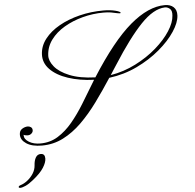

<svg xmlns="http://www.w3.org/2000/svg" viewBox="-89 -744 1036 1018"><g transform="rotate(-5 429.0 -235.0)"><path d="M112.3 1Q59.1 1 29.5 -18.6Q0 -38.1 0 -65.9Q0 -87.4 15.1 -96.9Q30.3 -106.4 45.4 -106.4Q53.7 -106.4 61.8 -101.1Q69.8 -95.7 69.8 -84Q69.8 -74.7 61.5 -67.1Q53.2 -59.6 42 -59.6Q27.3 -59.6 19.5 -64.5V-62Q19.5 -40.5 44.2 -25.6Q68.8 -10.7 104.5 -10.7Q156.7 -10.7 198.7 -36.9Q240.7 -63 276.4 -106Q312 -148.9 344 -201.2Q376 -253.4 407.7 -306.2L417.5 -322.3Q340.3 -325.2 279.5 -345.5Q218.8 -365.7 184.8 -400.9Q150.9 -436 153.8 -482.4Q156.2 -525.9 185.1 -562.7Q213.9 -599.6 262 -626.7Q310.1 -653.8 370.8 -668.9Q431.6 -684.1 498.5 -684.1Q534.7 -684.1 561.8 -677.2Q588.9 -670.4 588.9 -663.6Q588.9 -661.6 583 -661.6Q579.6 -661.6 576.4 -662.4Q573.2 -663.1 569.3 -663.6Q553.7 -667.5 537.4 -670.2Q521 -672.9 498 -672.9Q441.4 -672.9 387 -658.4Q332.5 -644 287.8 -617.7Q243.2 -591.3 216.1 -554.7Q189 -518.1 186.5 -473.1Q184.6 -443.8 209.7 -412.6Q234.9 -381.3 288.6 -359.4Q342.3 -337.4 425.3 -334.5Q542 -518.1 639.6 -601.1Q737.3 -684.1 825.2 -684.1Q854.5 -684.1 871.6 -668.5Q888.7 -652.8 887.2 -623.5Q885.3 -585.9 854.2 -539.1Q823.2 -492.2 770 -447.3Q716.8 -402.3 647.5 -369.1Q578.1 -335.9 498.5 -325.7Q457 -261.7 414.1 -202.9Q371.1 -144 324.5 -98.1Q277.8 -52.2 225.3 -25.6Q172.9 1 112.3 1ZM507.8 -339.4Q578.1 -351.1 641.1 -383.1Q704.1 -415 752.9 -457.5Q801.8 -500 830.3 -544.4Q858.9 -588.9 860.8 -625.5Q863.3 -651.9 850.6 -662.1Q837.9 -672.4 824.7 -671.9Q764.2 -669.9 696 -598.6Q627.9 -527.3 542.5 -393.1Q533.7 -379.4 524.9 -366.2Q516.1 -353 507.8 -339.4ZM-22.9 214.4Q-30.3 214.4 -30.3 209.5Q-30.3 207 -28.1 204.6Q-25.9 202.1 -18.1 199.7Q-0.5 194.3 17.8 179.9Q36.1 165.5 49.1 145.3Q62 125 63.5 102.1Q64.9 76.7 74.2 60.8Q83.5 44.9 101.1 44.9Q123.5 44.9 123.5 70.8Q123.5 91.3 106 119.1Q88.4 147 47.9 179.2Q24.4 198.2 6.3 206.3Q-11.7 214.4 -22.9 214.4Z"/></g></svg>

Font: Pinyon Script
Style: Regular
Weight: 400
Designer: Nicole Fally, Eben Sorkin
Foundry: Sorkin Type Co.
Version: Version 1.008; ttfautohint (v1.8.4.7-5d5b)